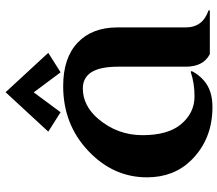

<svg xmlns="http://www.w3.org/2000/svg" viewBox="-68 -734 811 716"><g transform="rotate(-90 338.0 -376.5)"><path d="M493.7 0Q446.8 -23.9 446.8 -89.8V-341.8Q446.8 -409.2 426.3 -441.4Q405.8 -473.6 365.7 -473.6Q301.3 -473.6 252 -416Q191.4 -344.2 191.4 -251Q191.4 -157.2 231.4 -108.4Q273.9 -57.1 335.9 -57.1Q385.7 -57.1 427.2 -71.3L430.7 -67.9Q418 -42.5 396 -22.9Q359.4 9.8 296.4 9.8Q176.3 9.8 98.1 -69.3Q34.2 -134.3 34.2 -234.4Q34.2 -360.4 133.1 -453.6Q231.9 -546.9 374.5 -546.9Q479.5 -546.9 536.1 -493.2Q593.3 -439.5 593.3 -344.2V-89.8Q593.3 -26.4 656.7 -4.9V0ZM351.6 -761.7 498.5 -602.5 425.8 -556.6 351.1 -656.7 276.9 -556.6 204.6 -602.5Z"/></g></svg>

Font: Berenika
Style: Bold
Weight: 700
Designer: Wojciech Kalinowski "wmk69" (wmk69@o2.pl)
Foundry: Wojciech Kalinowski "wmk69" (wmk69@o2.pl)
Version: Version 3.1.0; 2021-05-14